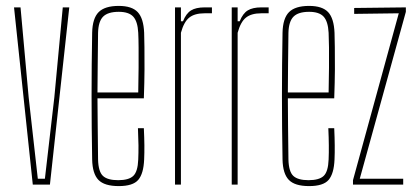

<svg xmlns="http://www.w3.org/2000/svg" viewBox="-20 -625 1409 650"><path d="M91 0 27.5 -600H49.5L77 -296L108 -20H132L164 -296L192.5 -600H214.5L149 0Z M382 5Q333.5 5 313.2 -16Q293 -37 292 -85Q291 -138.5 290.5 -192.2Q290 -246 290 -299.5Q290 -353 290.5 -406.8Q291 -460.5 292 -514Q293 -563 314 -584Q335 -605 382 -605Q426.5 -605 446.2 -584Q466 -563 468 -514Q468.5 -496 469 -465Q469.5 -434 469.2 -390.5Q469 -347 467 -292H310Q310 -245.5 310.8 -196Q311.5 -146.5 312 -85Q313 -44 328.5 -29.5Q344 -15 380 -15Q416 -15 431.2 -29.5Q446.5 -44 448 -85Q449 -107.5 448.8 -133.2Q448.5 -159 447 -191H467Q468.5 -159 468.8 -133Q469 -107 468 -85Q466 -37 448 -16Q430 5 382 5ZM310 -312H448Q449 -356.5 449.2 -395.5Q449.5 -434.5 449.2 -464.8Q449 -495 448 -514Q446 -552.5 431 -568.8Q416 -585 382 -585Q345.5 -585 329.2 -568.8Q313 -552.5 312 -514Q311.5 -455 310.8 -406.5Q310 -358 310 -312Z M572.5 0V-600H592.5V-553H599.5Q610 -579.5 626.8 -589.8Q643.5 -600 672.5 -600Q678.5 -600 685 -600Q691.5 -600 697.5 -600V-580H672.5Q639 -580 620.8 -565.5Q602.5 -551 592.5 -514V0Z M764.5 0V-600H784.5V-553H791.5Q802 -579.5 818.8 -589.8Q835.5 -600 864.5 -600Q870.5 -600 877 -600Q883.5 -600 889.5 -600V-580H864.5Q831 -580 812.8 -565.5Q794.5 -551 784.5 -514V0Z M1026.5 5Q978 5 957.8 -16Q937.5 -37 936.5 -85Q935.5 -138.5 935 -192.2Q934.5 -246 934.5 -299.5Q934.5 -353 935 -406.8Q935.5 -460.5 936.5 -514Q937.5 -563 958.5 -584Q979.5 -605 1026.5 -605Q1071 -605 1090.8 -584Q1110.5 -563 1112.5 -514Q1113 -496 1113.5 -465Q1114 -434 1113.8 -390.5Q1113.5 -347 1111.5 -292H954.5Q954.5 -245.5 955.2 -196Q956 -146.5 956.5 -85Q957.5 -44 973 -29.5Q988.5 -15 1024.5 -15Q1060.5 -15 1075.8 -29.5Q1091 -44 1092.5 -85Q1093.5 -107.5 1093.2 -133.2Q1093 -159 1091.5 -191H1111.5Q1113 -159 1113.2 -133Q1113.5 -107 1112.5 -85Q1110.5 -37 1092.5 -16Q1074.5 5 1026.5 5ZM954.5 -312H1092.5Q1093.5 -356.5 1093.8 -395.5Q1094 -434.5 1093.8 -464.8Q1093.5 -495 1092.5 -514Q1090.5 -552.5 1075.5 -568.8Q1060.5 -585 1026.5 -585Q990 -585 973.8 -568.8Q957.5 -552.5 956.5 -514Q956 -455 955.2 -406.5Q954.5 -358 954.5 -312Z M1175 0V-15L1330 -580L1179 -578V-598L1354 -600V-585L1198 -20H1345V0Z"/></svg>

Font: Big Shoulders Display Thin Thin
Style: Regular
Weight: 250
Version: Version 2.002